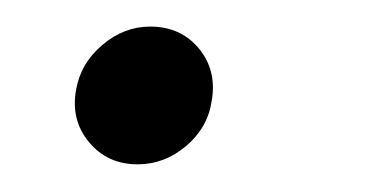

<svg xmlns="http://www.w3.org/2000/svg" viewBox="-20 -117 290 143"><path d="M82.5 5.4Q60.1 5.4 46.4 -11Q32.7 -27.3 36.6 -49.8Q40 -69.8 56.2 -83.5Q72.3 -97.2 91.8 -97.2Q114.7 -97.2 128.2 -80.8Q141.6 -64.5 137.7 -42Q134.8 -22 118.7 -8.3Q102.5 5.4 82.5 5.4Z"/></svg>

Font: Inter Tight Light
Style: Italic
Weight: 300
Italic angle: -9.39999°
Designer: Rasmus Andersson
Foundry: rsms
Version: Version 3.004